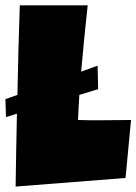

<svg xmlns="http://www.w3.org/2000/svg" viewBox="-33 -727 510 718"><path d="M263.7 -372.1Q262.2 -348.6 261 -325.2Q259.8 -301.8 258.8 -278.3Q281.7 -277.3 304.2 -277.3H308.6Q308.6 -277.3 308.6 -277.3Q308.6 -277.3 308.6 -277.3Q308.6 -277.3 308.6 -277.3Q308.6 -277.3 308.6 -277.3Q308.6 -277.3 308.6 -277.3Q308.6 -277.3 308.6 -277.3H311Q311 -277.3 311 -277.3Q311 -277.3 311 -277.3Q311 -277.3 311 -277.3Q311 -277.3 311 -277.3H311.5Q311.5 -277.3 311.5 -277.3Q311.5 -277.3 311.5 -277.3Q311.5 -277.3 311.5 -277.3Q311.5 -277.3 311.5 -277.3H316.9Q316.9 -277.3 316.9 -277.3Q316.9 -277.3 316.9 -277.3Q316.9 -277.3 316.9 -277.3Q316.9 -277.3 316.9 -277.3Q316.9 -277.3 316.9 -277.3Q316.9 -277.3 316.9 -277.3H322.3Q322.3 -277.3 322.3 -277.3Q322.3 -277.3 322.3 -277.3Q322.3 -277.3 322.3 -277.3Q322.3 -277.3 322.3 -277.3H349.6Q377 -277.3 403.3 -277.8Q429.7 -278.3 457 -278.3L436.5 -61.5L25.4 -29.3Q26.4 -97.7 27.6 -165.5Q28.8 -233.4 30.3 -301.8L-10.7 -289.1L-12.7 -356.4L32.2 -372.1Q33.7 -456.1 35.9 -539.6Q38.1 -623 41 -707H294.9Q288.1 -645 282 -583.3Q275.9 -521.5 270.5 -459L332 -481.4L334 -393.6Z"/></svg>

Font: Luckiest Guy
Style: Regular
Weight: 400
Designer: Astigmatic (AOETI)
Foundry: Astigmatic (AOETI)
Version: Version 1.000